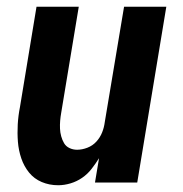

<svg xmlns="http://www.w3.org/2000/svg" viewBox="-20 -540 540 568"><path d="M152 8Q126 8 103.5 -1.5Q81 -11 66 -29.5Q51 -48 43 -71.5Q35 -95 33 -120.5Q31 -146 32.5 -172Q34 -198 39 -223L88 -520H213L161 -206Q159 -195 158 -183Q157 -171 157.5 -159.5Q158 -148 161 -137Q164 -126 169.5 -116.5Q175 -107 185.5 -102Q196 -97 208 -97Q223 -97 238.5 -103Q254 -109 265 -121Q276 -133 282 -148Q288 -163 290 -179L347 -520H472L386 0H261L273 -72Q263 -56 251 -40.5Q239 -25 223 -14Q207 -3 188.5 2.5Q170 8 152 8Z"/></svg>

Font: Iosevka Term Curly Extrabold
Style: Italic
Weight: 800
Italic angle: -9°
Designer: Belleve Invis
Foundry: Belleve Invis
Version: Version 32.3.0